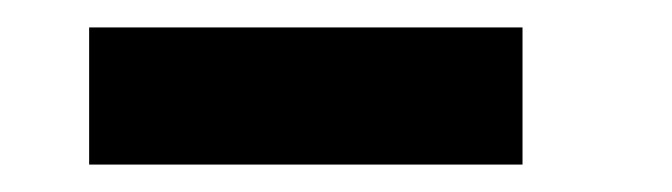

<svg xmlns="http://www.w3.org/2000/svg" viewBox="-20 -770 490 140"><path d="M45 -750H361V-650H45Z"/></svg>

Font: League Mono Condensed ExtraBold
Style: Regular
Weight: 800
Width: 1
Designer: Tyler Finck
Foundry: The League of Moveable Type / Tyler Finck
Version: Version 2.210